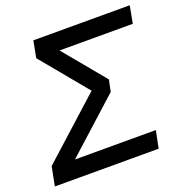

<svg xmlns="http://www.w3.org/2000/svg" viewBox="-134 -800 878 913"><g transform="rotate(-20 304.5 -344.0)"><path d="M533.2 -87.9 515.6 0H-9.8L9.3 -96.7L310.1 -368.2L115.7 -603.5L131.8 -688H619.6L603 -600.1H232.4L405.8 -390.6L393.6 -331.5L124 -87.9Z"/></g></svg>

Font: Arimo Medium
Style: Italic
Weight: 500
Italic angle: -12°
Designer: Steve Matteson
Foundry: Monotype Imaging Inc.
Version: Version 1.33